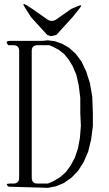

<svg xmlns="http://www.w3.org/2000/svg" viewBox="-20 -957 540 954"><path d="M23.4 -29.3Q1 -44.9 29.3 -44.9H45.9Q75.2 -44.9 75.2 -74.2V-704.1Q75.2 -732.4 45.9 -732.4H21.5Q1 -753.9 30.3 -753.9H190.4L217.8 -756.8L253.9 -752L289.1 -739.3L323.2 -719.7L356.4 -689.5L384.8 -651.4L408.2 -602.5L426.8 -543.9L438.5 -475.6L441.4 -396.5V-330.1L432.6 -262.7L418 -203.1L395.5 -151.4L368.2 -108.4L335 -74.2L297.9 -47.9L257.8 -31.2L216.8 -23.4L195.3 -24.4ZM167 -732.4Q137.7 -732.4 137.7 -704.1V-74.2Q137.7 -44.9 167 -44.9H217.8L247.1 -57.6L279.3 -77.1L307.6 -102.5L331.1 -134.8L351.6 -172.9L367.2 -218.8L377 -271.5L381.8 -332L378.9 -397.5V-470.7L371.1 -533.2L359.4 -585L341.8 -627L321.3 -661.1L298.8 -688.5L272.5 -709L244.1 -724.6L224.6 -732.4ZM232.4 -777.3 214.8 -783.2 133.8 -872.1 102.5 -921.9Q86.9 -946.3 111.3 -931.6L141.6 -912.1L213.9 -861.3Q237.3 -844.7 260.7 -861.3L333 -912.1L367.2 -926.8Q393.6 -938.5 376 -916L340.8 -872.1L259.8 -783.2Z"/></svg>

Font: B2 Hana
Style: Regular
Weight: 500
Version: 2020-08-05; (max)